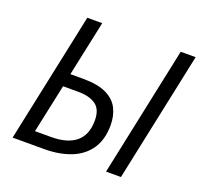

<svg xmlns="http://www.w3.org/2000/svg" viewBox="-124 -853 1037 992"><g transform="rotate(20 394.5 -357.0)"><path d="M42 0 192.9 -713.9H274.9L210.4 -410.2H280.8Q362.3 -410.2 409.4 -387Q456.5 -363.8 476.3 -323.7Q496.1 -283.7 496.1 -233.9Q496.1 -153.3 460.4 -101.6Q424.8 -49.8 361.6 -24.9Q298.3 0 215.8 0ZM555.7 0 706.5 -713.9H788.6L637.7 0ZM139.2 -70.8H227.5Q317.4 -70.8 364.3 -109.9Q411.1 -148.9 411.1 -228Q411.1 -289.1 376.2 -313.7Q341.3 -338.4 280.3 -338.4H196.3Z"/></g></svg>

Font: Open Sans
Style: Italic
Weight: 400
Italic angle: -12°
Designer: Monotype Design Team
Foundry: Monotype Imaging Inc.
Version: Version 3.000; ttfautohint (v1.8.4)